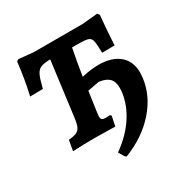

<svg xmlns="http://www.w3.org/2000/svg" viewBox="-154 -637 889 918"><g transform="rotate(-30 290.5 -178.0)"><path d="M542 -162Q542 -153 540 -135Q529 -43 462 33.5Q395 110 286 153L278 148L259 116Q329 66 370 4.5Q411 -57 420 -126Q421 -134 421 -147Q421 -183 403.5 -200.5Q386 -218 348 -223L284 -211Q272 -130 268 -99Q266 -83 266 -79Q266 -66 272 -61.5Q278 -57 293 -57Q306 -57 315 -58L321 -52L310 2Q234 0 201 0Q138 0 76 3L86 -54Q116 -57 130 -63.5Q144 -70 151 -85Q158 -100 162 -131L201 -432Q164 -431 147.5 -423.5Q131 -416 121.5 -396Q112 -376 100 -327L29 -326Q48 -406 59 -502L69 -509L150 -501H421L505 -509L513 -498Q504 -401 501 -336L432 -335Q431 -384 427 -401.5Q423 -419 408 -424Q393 -429 351 -429H320Q306 -358 294 -282Q346 -294 387 -294Q460 -294 501 -259.5Q542 -225 542 -162Z"/></g></svg>

Font: Alegreya SC
Style: Bold Italic
Weight: 700
Italic angle: -7°
Designer: Juan Pablo del Peral
Foundry: Huerta Tipografica
Version: Version 2.007; ttfautohint (v1.6)